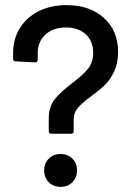

<svg xmlns="http://www.w3.org/2000/svg" viewBox="-20 -729 515 748"><path d="M260 -404Q301 -435 322 -460Q343 -485 343 -524Q343 -569 314 -595.5Q285 -622 237 -622Q187 -622 157 -594.5Q127 -567 127 -522V-496Q127 -486 117 -486L41 -490Q31 -490 31 -500V-522Q31 -577 57.5 -619.5Q84 -662 131 -685.5Q178 -709 239 -709Q330 -709 385 -659Q440 -609 440 -527Q440 -483 425 -451Q410 -419 389 -398.5Q368 -378 335 -354Q300 -328 283.5 -309Q267 -290 267 -263V-218Q267 -208 257 -208H180Q170 -208 170 -218V-268Q170 -313 193 -342Q216 -371 260 -404ZM152 -65Q152 -93 170 -111Q188 -129 216 -129Q244 -129 262 -111Q280 -93 280 -65Q280 -37 262 -19Q244 -1 216 -1Q188 -1 170 -19Q152 -37 152 -65Z"/></svg>

Font: BarlowMedium
Style: Regular
Weight: 500
Designer: Jeremy Tribby
Foundry: Tribby Type
Version: Version 1.422